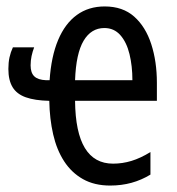

<svg xmlns="http://www.w3.org/2000/svg" viewBox="-20 -566 548 596"><path d="M305 -546Q361 -546 396.5 -514.5Q432 -483 449.5 -429Q467 -375 467 -309V-253H213Q214 -155 243.5 -106.5Q273 -58 331 -58Q360 -58 388 -66.5Q416 -75 447 -94V-24Q419 -7 388 1.5Q357 10 322 10Q273 10 237.5 -10Q202 -30 179 -65.5Q156 -101 145 -149Q134 -197 133 -253Q88 -254 60 -264Q32 -274 19 -295.5Q6 -317 6 -352Q6 -372 9.5 -388Q13 -404 20 -419H86Q81 -406 78 -392Q75 -378 75 -363Q75 -340 86.5 -329Q98 -318 123 -317H134Q139 -391 160.5 -442Q182 -493 218.5 -519.5Q255 -546 305 -546ZM304 -479Q263 -479 239.5 -439.5Q216 -400 213 -317H391Q391 -361 382 -398Q373 -435 353.5 -457Q334 -479 304 -479Z"/></svg>

Font: Noto Sans ExtraCondensed
Style: Regular
Weight: 400
Width: 2
Designer: Monotype Design Team
Foundry: Monotype Imaging Inc.
Version: Version 2.013